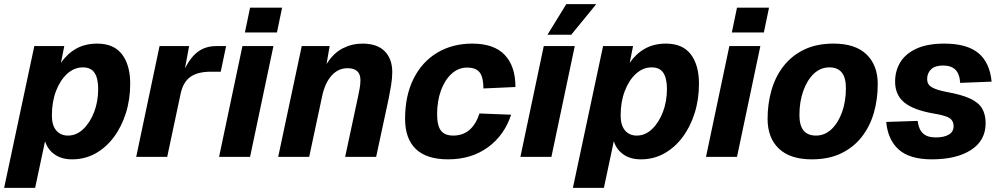

<svg xmlns="http://www.w3.org/2000/svg" viewBox="-43 -759 4852 929"><path d="M-23 150 123 -536H268L252 -455Q282 -499 325.5 -523.5Q369 -548 427 -548Q508 -548 547.5 -496Q587 -444 587 -354Q587 -278 566 -211.5Q545 -145 507 -94.5Q469 -44 418 -16Q367 12 306 12Q255 12 221 -12Q187 -36 175 -76L127 150ZM286 -103Q327 -103 360 -134.5Q393 -166 412.5 -217Q432 -268 432 -329Q432 -380 414.5 -406.5Q397 -433 358 -433Q316 -433 282 -402Q248 -371 228 -318.5Q208 -266 208 -200Q208 -153 229 -128Q250 -103 286 -103Z M616 0 729 -536H872L852 -428Q880 -484 916.5 -510Q953 -536 1003 -536H1051L1025 -412H976Q913 -412 877.5 -386.5Q842 -361 830 -301L766 0Z M1017 0 1130 -536H1280L1167 0ZM1142 -602 1167 -722H1322L1297 -602Z M1303 0 1417 -536H1552L1537 -449Q1570 -502 1615 -525Q1660 -548 1711 -548Q1782 -548 1818.5 -511Q1855 -474 1855 -410Q1855 -380 1849 -344.5Q1843 -309 1838 -284L1777 0H1627L1690 -294Q1694 -312 1697.5 -332.5Q1701 -353 1701 -372Q1701 -429 1638 -429Q1594 -429 1562 -394Q1530 -359 1516 -295L1453 0Z M2125 12Q2021 12 1969 -38Q1917 -88 1917 -184Q1917 -296 1958 -378Q1999 -460 2072.5 -504Q2146 -548 2242 -548Q2347 -548 2399 -493.5Q2451 -439 2451 -338L2296 -331Q2296 -385 2278 -408.5Q2260 -432 2217 -432Q2175 -432 2142 -402Q2109 -372 2090.5 -321Q2072 -270 2072 -206Q2072 -151 2090.5 -127Q2109 -103 2150 -103Q2242 -103 2277 -210L2430 -204Q2398 -105 2318 -46.5Q2238 12 2125 12Z M2475 0 2588 -536H2738L2625 0ZM2606 -591 2697 -739H2842L2721 -591Z M2729 150 2875 -536H3020L3004 -455Q3034 -499 3077.5 -523.5Q3121 -548 3179 -548Q3260 -548 3299.5 -496Q3339 -444 3339 -354Q3339 -278 3318 -211.5Q3297 -145 3259 -94.5Q3221 -44 3170 -16Q3119 12 3058 12Q3007 12 2973 -12Q2939 -36 2927 -76L2879 150ZM3038 -103Q3079 -103 3112 -134.5Q3145 -166 3164.5 -217Q3184 -268 3184 -329Q3184 -380 3166.5 -406.5Q3149 -433 3110 -433Q3068 -433 3034 -402Q3000 -371 2980 -318.5Q2960 -266 2960 -200Q2960 -153 2981 -128Q3002 -103 3038 -103Z M3373 0 3486 -536H3636L3523 0ZM3498 -602 3523 -722H3678L3653 -602Z M3885 12Q3780 12 3725.5 -40Q3671 -92 3671 -184Q3671 -257 3690 -323Q3709 -389 3748.5 -439.5Q3788 -490 3848 -519Q3908 -548 3990 -548Q4096 -548 4150 -495.5Q4204 -443 4204 -352Q4204 -278 4185 -212.5Q4166 -147 4126.5 -96.5Q4087 -46 4027 -17Q3967 12 3885 12ZM3905 -103Q3948 -103 3980.5 -134Q4013 -165 4031.5 -217Q4050 -269 4050 -333Q4050 -433 3970 -433Q3927 -433 3894.5 -402Q3862 -371 3843.5 -318.5Q3825 -266 3825 -202Q3825 -103 3905 -103Z M4466 12Q4359 12 4306 -35Q4253 -82 4245 -169L4397 -174Q4402 -133 4423 -113.5Q4444 -94 4485 -94Q4524 -94 4547.5 -107.5Q4571 -121 4571 -149Q4571 -174 4552.5 -187Q4534 -200 4473 -210Q4376 -227 4332 -263.5Q4288 -300 4288 -364Q4288 -416 4313 -457.5Q4338 -499 4391 -523.5Q4444 -548 4526 -548Q4635 -548 4690.5 -502.5Q4746 -457 4755 -364L4603 -358Q4600 -402 4579.5 -422Q4559 -442 4520 -442Q4481 -442 4462 -423.5Q4443 -405 4443 -376Q4443 -351 4464.5 -337.5Q4486 -324 4538 -314Q4610 -301 4651 -282Q4692 -263 4709 -234Q4726 -205 4726 -163Q4726 -79 4655.5 -33.5Q4585 12 4466 12Z"/></svg>

Font: Geist
Style: Bold Italic
Weight: 700
Italic angle: -12°
Designer: Basement.studio, Andrés Briganti, Mateo Zaragoza
Foundry: Basement.studio, Vercel, Andrés Briganti, Guido Ferreyra, Mateo Zaragoza
Version: Version 1.500; ttfautohint (v1.8.4.7-5d5b)